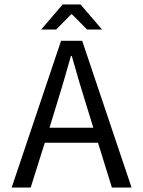

<svg xmlns="http://www.w3.org/2000/svg" viewBox="-20 -838 640 858"><path d="M480 0 418 -200.2H180.2L117.2 0H32.2L252.9 -655.8H347.2L567.9 0ZM201.2 -267.1H397L366.2 -367.2Q334 -469.2 300.8 -587.9H296.9Q263.7 -468.8 231.9 -367.2ZM297.9 -773.9 231 -706.1H164.1L259.8 -817.9H339.8L436 -706.1H369.1L301.8 -773.9Z"/></svg>

Font: SourceCodePro-Regular
Style: Regular
Weight: 400
Monospace: yes
Designer: Paul D. Hunt
Foundry: Adobe Systems Incorporated
Version: Version 1.009;PS 1.000;hotconv 1.0.70;makeotf.lib2.5.5900